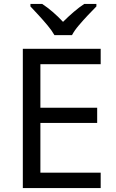

<svg xmlns="http://www.w3.org/2000/svg" viewBox="-20 -964 596 984"><path d="M496 0H97V-714H496V-635H187V-412H478V-334H187V-79H496ZM259 -784Q246 -807 224 -833.5Q202 -860 178 -886Q154 -912 136 -931V-944H196Q222 -927 250 -903Q278 -879 303 -852Q330 -879 358 -903Q386 -927 412 -944H474V-931Q455 -912 430.5 -886Q406 -860 383.5 -833.5Q361 -807 349 -784Z"/></svg>

Font: Noto Sans Indic Siyaq Numbers
Style: Regular
Weight: 400
Designer: Monotype Design Team
Foundry: Monotype Imaging Inc.
Version: Version 2.002; ttfautohint (v1.8.4.7-5d5b)